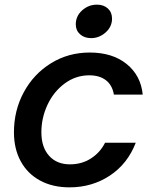

<svg xmlns="http://www.w3.org/2000/svg" viewBox="-20 -795 659 826"><path d="M40 -226Q40 -320 82.5 -398.5Q125 -477 199.5 -523Q274 -569 366 -569Q464 -569 525 -519.5Q586 -470 594 -388H470Q463 -429 435.5 -450Q408 -471 364 -471Q306 -471 258.5 -436Q211 -401 184.5 -344.5Q158 -288 158 -226Q158 -162 191 -125Q224 -88 281 -88Q332 -88 371.5 -113.5Q411 -139 432 -181H564Q529 -90 452.5 -39.5Q376 11 279 11Q206 11 152 -18.5Q98 -48 69 -101.5Q40 -155 40 -226ZM306 -690Q306 -726 333.5 -750.5Q361 -775 397 -775Q426 -775 444 -758.5Q462 -742 462 -715Q462 -680 434.5 -655.5Q407 -631 372 -631Q343 -631 324.5 -647.5Q306 -664 306 -690Z"/></svg>

Font: Open Sauce Sans SemiBold Italic
Style: Regular
Weight: 600
Italic angle: -10°
Designer: Alfredo Marco Pradil
Foundry: Creative Sauce Fz LLC
Version: Version 1.477